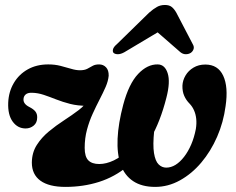

<svg xmlns="http://www.w3.org/2000/svg" viewBox="-20 -738 949 772"><path d="M614.5 -479Q643 -478.5 654.2 -443.5Q665.5 -408.5 649 -345Q624.5 -248.5 585 -180.5Q545.5 -112.5 493.2 -69.5Q441 -26.5 378 -6.5Q315 13.5 243 13.5Q177 13.5 142.5 -11.5Q108 -36.5 108 -84.5Q108.5 -124.5 127.8 -154.8Q147 -185 176.2 -209.2Q205.5 -233.5 237.5 -254.2Q269.5 -275 296.2 -295.2Q323 -315.5 336 -339L330.5 -312.5Q292.5 -312.5 262.2 -320.2Q232 -328 206 -338.2Q180 -348.5 156.2 -356.5Q132.5 -364.5 108.5 -365Q91.5 -365.5 83.2 -358.2Q75 -351 74.5 -339.5Q73 -320.5 97.5 -308Q114.5 -299.5 122.2 -289.8Q130 -280 129.5 -265.5Q129.5 -244.5 115.5 -233Q101.5 -221.5 83 -221.5Q51 -221.5 31 -249Q11 -276.5 13 -325.5Q15 -369.5 35.5 -404.2Q56 -439 91.5 -459Q127 -479 174 -479Q200.5 -479 223.2 -473.2Q246 -467.5 265.5 -461.5Q285 -455.5 301.5 -455.5Q320 -455.5 331.2 -461.5Q342.5 -467.5 352.5 -473.2Q362.5 -479 378.5 -479Q395.5 -479 406.5 -467.2Q417.5 -455.5 417 -433.5Q415 -412 404.8 -388.5Q394.5 -365 380.5 -338Q366.5 -311 352.8 -281Q339 -251 329.8 -216.8Q320.5 -182.5 320.5 -143.5Q320.5 -108 335.2 -93.2Q350 -78.5 379 -78.5Q407 -78.5 438 -93.2Q469 -108 501.5 -140.8Q534 -173.5 566.2 -227.2Q598.5 -281 628.5 -358.5Q606 -270 600 -212.5Q594 -155 599.2 -122.5Q604.5 -90 617.8 -77Q631 -64 648.5 -64Q667.5 -64 685.8 -75.2Q704 -86.5 720.2 -107.5Q736.5 -128.5 748.8 -157Q761 -185.5 767.5 -219.5Q771 -241.5 769 -260.2Q767 -279 760.2 -294.2Q753.5 -309.5 742.5 -321Q728.5 -335 720.8 -352.5Q713 -370 713.5 -393.5Q714.5 -415 726 -434.5Q737.5 -454 758 -466.2Q778.5 -478.5 805.5 -478.5Q856.5 -478.5 877.5 -433.5Q898.5 -388.5 887 -311Q878.5 -246.5 853 -188Q827.5 -129.5 789.2 -84.2Q751 -39 703.5 -12.8Q656 13.5 604 13.5Q550 13.5 515.2 -9.8Q480.5 -33 465.2 -76.2Q450 -119.5 452.8 -180.5Q455.5 -241.5 475.5 -317Q498 -401 535.2 -440.5Q572.5 -480 614.5 -479ZM661 -636H581.5L705.5 -528Q715.5 -520 727 -520Q738.5 -520 747 -525.5Q755 -531 758.2 -540.2Q761.5 -549.5 755 -560.5L689 -687Q680.5 -702 670.5 -710Q660.5 -718 643 -718Q625 -718 610.8 -710Q596.5 -702 579.5 -687L450 -560.5Q437 -549.5 434.5 -540.2Q432 -531 436.5 -525.5Q442.5 -520 454 -520Q465.5 -520 480 -528Z"/></svg>

Font: Fraunces
Style: Bold Italic
Weight: 700
Italic angle: -16°
Version: Version 1.000;[b76b70a41]